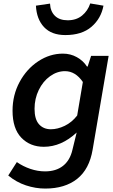

<svg xmlns="http://www.w3.org/2000/svg" viewBox="-20 -866 655 1117"><path d="M28 155 78 77Q114 102 156.5 116.5Q199 131 242 131Q306 131 346.5 99Q387 67 401 7L426 -95Q337 -12 235 -12Q155 -12 104 -65Q53 -118 53 -222Q53 -313 94 -389Q135 -465 202.5 -509.5Q270 -554 346 -554Q390 -554 427 -533.5Q464 -513 486 -479H490L510 -541H612L519 4Q500 118 429 174.5Q358 231 243 231Q187 231 131 212.5Q75 194 28 155ZM429 -194 462 -389Q419 -452 358 -452Q312 -452 271 -422.5Q230 -393 205.5 -342.5Q181 -292 181 -233Q181 -172 207 -143Q233 -114 276 -114Q315 -114 356.5 -134Q398 -154 429 -194ZM189 -833 271 -845Q273 -800 299.5 -774Q326 -748 374 -748Q424 -748 457.5 -775.5Q491 -803 505 -846L582 -833Q568 -758 512 -710Q456 -662 360 -662Q280 -662 236.5 -708Q193 -754 189 -833Z"/></svg>

Font: Nebula Sans Semibold
Style: Regular
Weight: 600
Italic angle: -9°
Designer: Paul D. Hunt for Adobe (as Source Sans)
Foundry: Nebula Entertainment & Broadcasting LLC
Version: Version 1.010